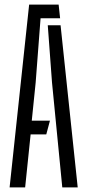

<svg xmlns="http://www.w3.org/2000/svg" viewBox="-20 -820 382 840"><path d="M22 0 107.5 -800H236.5L243 -740H157.5L136 -458.5L119 -292H198.5L182.5 -232H114L90 0ZM252.5 0 207.5 -459.5 189 -709.5H245L320 0Z"/></svg>

Font: Big Shoulders Stencil Display
Style: Regular
Weight: 400
Designer: Patric King
Foundry: XO Type Co
Version: Version 1.000